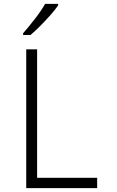

<svg xmlns="http://www.w3.org/2000/svg" viewBox="-20 -968 603 988"><path d="M115 0V-714H171V-53H480V0ZM99 -797Q128 -830 160.5 -872Q193 -914 212 -948H279V-940Q264 -918 239.5 -890.5Q215 -863 188 -835.5Q161 -808 137 -788H99Z"/></svg>

Font: Noto Sans Mono SemiCondensed Light
Style: Regular
Weight: 300
Width: 4
Designer: Monotype Design Team
Foundry: Monotype Imaging Inc.
Version: Version 2.014; ttfautohint (v1.8.4.7-5d5b)